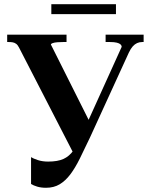

<svg xmlns="http://www.w3.org/2000/svg" viewBox="-20 -874 714 909"><path d="M406 -223Q380 -168 358 -123.5Q336 -79 313 -48.5Q290 -18 262.5 -1.5Q235 15 198 15Q174 15 156 9.5Q138 4 127 -3V-130Q138 -123 159.5 -116Q181 -109 208 -109Q253 -109 280.5 -121.5Q308 -134 328 -162Q348 -190 368 -237L556 -652Q556 -659 550.5 -664Q545 -669 533 -672Q521 -675 501 -675H480V-710H660V-675H653Q640 -675 629 -670Q618 -665 608.5 -654.5Q599 -644 590 -625ZM413 -280 330 -144 70 -649Q64 -661 56.5 -666.5Q49 -672 40.5 -673.5Q32 -675 21 -675H14V-710H295V-675H279Q265 -675 251.5 -674Q238 -673 229.5 -670Q221 -667 221 -663ZM223 -854H529V-807H223Z"/></svg>

Font: Roboto Serif 144pt SemiBold
Style: Regular
Weight: 600
Version: Version 1.008